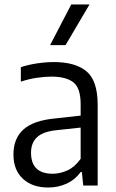

<svg xmlns="http://www.w3.org/2000/svg" viewBox="-20 -828 520 857"><path d="M195 9Q124.5 9 82.2 -30Q40 -69 40 -138.5Q40 -210 84.8 -250.2Q129.5 -290.5 227.5 -299.5L340 -312V-362.5Q340 -435 307.5 -460.5Q275 -486 209.5 -486Q180.5 -486 144.5 -480.8Q108.5 -475.5 73 -463.5V-528Q105 -539 145 -545Q185 -551 220 -551Q317 -551 366.5 -509.2Q416 -467.5 416 -359.5V0H351.5L345.5 -60H340Q315.5 -26 277.8 -8.5Q240 9 195 9ZM118.5 -146.5Q118.5 -52.5 215.5 -52.5Q247.5 -52.5 280.5 -67.2Q313.5 -82 340 -119V-258.5L233 -247Q173 -241 145.8 -216Q118.5 -191 118.5 -146.5ZM203.5 -626.5 298 -808H379.5L272.5 -626.5Z"/></svg>

Font: Encode Sans SemiCondensed SemiCondensed
Style: Regular
Weight: 400
Width: 4
Designer: Multiple Designers
Foundry: Impallari Type
Version: Version 3.000; ttfautohint (v1.8.3) -l 8 -r 50 -G 200 -x 14 